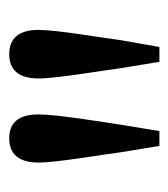

<svg xmlns="http://www.w3.org/2000/svg" viewBox="6 -854 374 427"><g transform="rotate(-90 193.5 -640.0)"><path d="M100 -807C66 -807 46 -787 46 -742C46 -701 64 -598 69 -558L83 -473H116L130 -558C136 -598 153 -700 153 -742C153 -787 134 -807 100 -807ZM287 -807C253 -807 233 -787 233 -742C233 -701 251 -598 256 -558L270 -473H303L318 -558C323 -598 341 -700 341 -742C341 -787 321 -807 287 -807Z"/></g></svg>

Font: Noto Serif CJK JP Medium
Style: Regular
Weight: 500
Designer: Ryoko NISHIZUKA 西塚涼子 (kana & ideographs); Frank Grießhammer (Latin, Greek & Cyrillic); Wenlong ZHANG 张文龙 (bopomofo); San
Foundry: Adobe Systems Incorporated
Version: Version 1.000;PS 1;hotconv 16.6.53;makeotf.lib2.5.65590